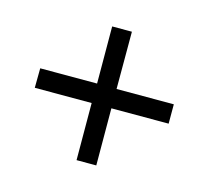

<svg xmlns="http://www.w3.org/2000/svg" viewBox="-89 -666 737 678"><g transform="rotate(-30 279.5 -327.5)"><path d="M132 -129 279 -277 427 -129 477 -179 329 -327 477 -475 426 -526 279 -378 132 -525 81 -475 228 -328 81 -180Z"/></g></svg>

Font: Noto Serif Telugu
Style: Bold
Weight: 700
Designer: Jelle Bosma - Monotype Design Team
Foundry: Monotype Imaging Inc.
Version: Version 2.005